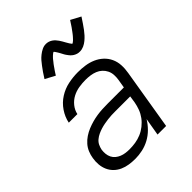

<svg xmlns="http://www.w3.org/2000/svg" viewBox="-214 -893 1028 1028"><g transform="rotate(-45 300.0 -379.0)"><path d="M211 8Q188 8 165 4.5Q142 1 122 -8Q102 -17 86.5 -32Q71 -47 62 -67Q53 -87 51 -110Q49 -133 53 -156Q56 -176 64 -195.5Q72 -215 86 -231Q100 -247 118 -259Q136 -271 155.5 -279Q175 -287 195 -292.5Q215 -298 235 -301Q255 -304 275 -305Q295 -306 315 -306H438L446 -354Q449 -372 448 -390Q447 -408 439.5 -423.5Q432 -439 419.5 -450.5Q407 -462 391 -468.5Q375 -475 357 -477.5Q339 -480 321 -480Q297 -480 271.5 -476Q246 -472 223 -460Q200 -448 183 -427Q166 -406 161 -381H96Q103 -417 125 -449.5Q147 -482 179.5 -502.5Q212 -523 248.5 -530.5Q285 -538 321 -538Q349 -538 376 -534Q403 -530 427 -519.5Q451 -509 470 -491.5Q489 -474 500 -450.5Q511 -427 512.5 -399.5Q514 -372 509 -344L452 0H387L404 -100Q389 -75 367.5 -53.5Q346 -32 320 -18Q294 -4 266 2Q238 8 211 8ZM226 -50Q248 -50 270.5 -53.5Q293 -57 314.5 -66Q336 -75 355 -90Q374 -105 388 -124Q402 -143 410 -164.5Q418 -186 422 -208L428 -248H315Q301 -248 286.5 -247.5Q272 -247 257.5 -245Q243 -243 229 -240.5Q215 -238 200.5 -233.5Q186 -229 172 -222.5Q158 -216 146 -206Q134 -196 127.5 -182.5Q121 -169 118 -154Q116 -139 117.5 -124Q119 -109 125.5 -96Q132 -83 143 -74Q154 -65 167.5 -59.5Q181 -54 196 -52Q211 -50 226 -50ZM408 -608Q403 -608 398 -608.5Q393 -609 388.5 -610.5Q384 -612 379.5 -614Q375 -616 371 -618.5Q367 -621 363.5 -624Q360 -627 357 -630Q354 -633 351 -637Q348 -641 345 -645Q342 -649 339.5 -653Q337 -657 335 -661Q333 -665 331 -668.5Q329 -672 326.5 -677Q324 -682 321 -686.5Q318 -691 316 -694.5Q314 -698 311 -702Q308 -706 306 -707Q304 -706 299.5 -703Q295 -700 290.5 -695.5Q286 -691 283 -688Q280 -685 277.5 -682Q275 -679 272.5 -675.5Q270 -672 267 -668.5Q264 -665 260.5 -660.5Q257 -656 254 -651.5Q251 -647 247.5 -642Q244 -637 240 -631.5Q236 -626 232.5 -620Q229 -614 225 -608L169 -638Q180 -656 190.5 -671Q201 -686 210.5 -698.5Q220 -711 228.5 -721Q237 -731 250 -741.5Q263 -752 277.5 -759Q292 -766 307 -766Q317 -766 326.5 -763Q336 -760 344 -754.5Q352 -749 358 -742.5Q364 -736 369.5 -728Q375 -720 379 -713Q383 -706 388.5 -696Q394 -686 398.5 -679Q403 -672 408 -666Q411 -667 415.5 -670Q420 -673 424.5 -677.5Q429 -682 431.5 -685Q434 -688 437 -691Q440 -694 442.5 -697.5Q445 -701 448 -704.5Q451 -708 454 -712.5Q457 -717 460.5 -721.5Q464 -726 467.5 -731Q471 -736 474.5 -741.5Q478 -747 482 -753Q486 -759 490 -765L546 -735Q534 -717 524 -702Q514 -687 504.5 -674.5Q495 -662 486 -652Q477 -642 464.5 -631.5Q452 -621 437.5 -614.5Q423 -608 408 -608Z"/></g></svg>

Font: Iosevka Curly LtExObl
Style: Regular
Weight: 300
Width: 7
Italic angle: -9°
Monospace: yes
Designer: Belleve Invis
Foundry: Belleve Invis
Version: Version 11.1.0; ttfautohint (v1.8.3)